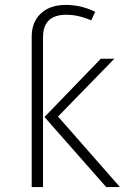

<svg xmlns="http://www.w3.org/2000/svg" viewBox="-20 -761 519 781"><path d="M155 -610V0H109V-612Q109 -672 146.5 -706.5Q184 -741 247 -741Q311 -741 367 -713L351 -678Q299 -701 250 -701Q155 -701 155 -610ZM468 0H412L161 -285L390 -522H445L216 -287Z"/></svg>

Font: FiraGO ExtraLight
Style: Regular
Weight: 200
Designer: bBox Type
Foundry: bBox Type GmbH
Version: Version 1.001